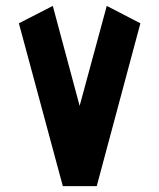

<svg xmlns="http://www.w3.org/2000/svg" viewBox="-20 -631 540 651"><path d="M308 0H193L44 -552L159 -611L250 -272L342 -611L456 -552Z"/></svg>

Font: Reem Kufi SemiBold
Style: Regular
Weight: 600
Designer: Khaled Hosny
Version: Version 1.001